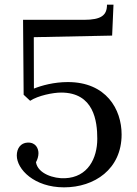

<svg xmlns="http://www.w3.org/2000/svg" viewBox="-20 -785 584 821"><path d="M133.8 -91.3C140.1 -102.5 144.5 -116.7 144.5 -129.9C144.5 -148.4 134.3 -176.8 97.7 -175.3C67.9 -173.8 51.8 -149.9 51.8 -120.1C51.8 -61 126.5 16.1 253.9 16.1C383.8 16.1 500 -61.5 500 -210C500 -317.9 434.1 -434.1 270 -434.1C210.9 -434.1 157.7 -419.4 125 -406.2L124.5 -626L459.5 -632.8L465.3 -765.1H437.5C437.5 -720.2 414.1 -700.2 338.4 -700.2H78.6L81.1 -379.9L108.9 -354C143.1 -376.5 207 -389.2 241.2 -389.2C381.8 -389.2 396 -266.6 396 -191.9C396 -107.4 355.5 -26.9 257.8 -22.9C210.9 -20.5 141.6 -42 133.8 -91.3Z"/></svg>

Font: Parastoo
Style: Regular
Weight: 400
Foundry: Saber Rastikerdar (saber.rastikerdar@gmail.com)
Version: Version 2.0.1